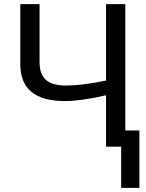

<svg xmlns="http://www.w3.org/2000/svg" viewBox="-20 -708 707 927"><path d="M492 0V-248Q370 -220 293 -220Q78 -220 78 -398V-688H171V-408Q171 -349 202 -322Q233 -295 300 -295Q374 -295 492 -319V-688H585V-78H653V199H565V0Z"/></svg>

Font: Libra Sans
Style: Regular
Weight: 400
Foundry: Context Ltd
Version: Version 1.002